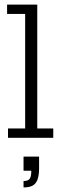

<svg xmlns="http://www.w3.org/2000/svg" viewBox="-20 -603 273 840"><path d="M15 0V-41H90V-542H11V-583H143V-41H213V0ZM83 217V189Q103 189 110 179Q117 169 117 144H83V82H151V134Q151 161 145 180Q139 199 124.5 208Q110 217 83 217Z"/></svg>

Font: Rokkitt SemiBold Light
Style: Regular
Weight: 300
Version: Version 3.103